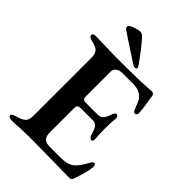

<svg xmlns="http://www.w3.org/2000/svg" viewBox="-245 -951 1061 1061"><g transform="rotate(45 285.5 -420.0)"><path d="M25 -9Q25 -22 51 -28Q88 -38 103 -51.5Q118 -65 118 -97V-550Q118 -583 104.5 -597.5Q91 -612 54 -620Q28 -625 28 -640Q28 -647 34.5 -650.5Q41 -654 52 -654Q82 -654 134 -652Q186 -650 211 -650Q291 -650 401 -652Q432 -653 454.5 -655Q477 -657 481 -657Q502 -657 504 -642L511 -597Q520 -545 520 -521Q520 -513 516 -508Q512 -503 506 -503Q496 -503 490 -517Q482 -538 474.5 -556.5Q467 -575 459 -583Q431 -613 388 -613H295Q276 -613 261.5 -602Q247 -591 247 -573V-377Q247 -354 270 -354H361Q386 -354 397.5 -367Q409 -380 419 -410Q425 -430 438 -430Q443 -430 447 -424.5Q451 -419 451 -410Q447 -370 447 -333Q447 -282 450 -252V-247Q450 -229 440 -229Q433 -229 426.5 -236.5Q420 -244 417 -257Q409 -286 398 -299.5Q387 -313 368 -313H275Q260 -313 253.5 -307.5Q247 -302 247 -289V-99Q247 -67 260.5 -54Q274 -41 304 -41H386Q440 -41 467 -61Q494 -82 524 -139Q531 -152 542 -152Q552 -151 552 -135Q552 -103 521 -10Q515 4 501 4L381 2Q253 0 180 0Q161 0 117 2Q84 5 49 5Q39 5 32 1Q25 -3 25 -9ZM326 -683Q317 -683 305 -691Q286 -704 242 -732Q180 -772 152 -792Q142 -798 138.5 -802.5Q135 -807 135 -813Q135 -824 161 -834Q187 -844 202 -845H206Q222 -845 233 -833Q283 -776 329 -710Q338 -698 338 -691Q338 -684 328 -683Z"/></g></svg>

Font: EB Garamond SemiBold
Style: Regular
Weight: 600
Designer: Georg Duffner and Octavio Pardo
Foundry: Georg Duffner
Version: Version 1.000